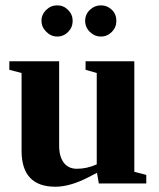

<svg xmlns="http://www.w3.org/2000/svg" viewBox="-20 -689 596 721"><path d="M344.2 -40 311 -22.9Q242.7 12.2 188 12.2Q61 12.2 61 -123V-415L15.1 -426.8V-459H202.1V-142.1Q202.1 -101.1 219.5 -78.1Q236.8 -55.2 269 -55.2Q306.2 -55.2 343.3 -71.8V-415L301.3 -426.8V-459H484.4V-43.9L529.3 -32.2V0H351.1ZM358.9 -551.8Q335.4 -551.8 317.6 -569.1Q299.8 -586.4 299.8 -610.8Q299.8 -635.3 317.6 -652.1Q335.4 -668.9 358.9 -668.9Q382.8 -668.9 399.9 -652.3Q417 -635.7 417 -610.8Q417 -586.4 399.9 -569.1Q382.8 -551.8 358.9 -551.8ZM194.8 -551.8Q171.4 -551.8 153.6 -569.8Q135.7 -587.9 135.7 -610.8Q135.7 -634.3 153.3 -651.6Q170.9 -668.9 194.8 -668.9Q218.8 -668.9 235.8 -651.6Q252.9 -634.3 252.9 -610.8Q252.9 -586.4 235.8 -569.1Q218.8 -551.8 194.8 -551.8Z"/></svg>

Font: Tinos
Style: Bold
Weight: 700
Designer: Steve Matteson
Foundry: Monotype Imaging Inc.
Version: Version 1.23